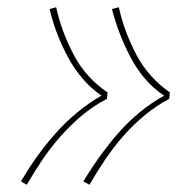

<svg xmlns="http://www.w3.org/2000/svg" viewBox="-20 -604 540 530"><path d="M227 -94 210 -103Q231 -138 255 -171.5Q279 -205 306 -236Q333 -267 365 -293.5Q397 -320 433 -340Q403 -360 380 -387Q357 -414 340.5 -445.5Q324 -477 311 -510.5Q298 -544 289 -579L308 -584Q316 -548 328.5 -515Q341 -482 357.5 -451Q374 -420 397.5 -394Q421 -368 449 -349L447 -331Q411 -312 379 -285.5Q347 -259 320 -228Q293 -197 270 -163Q247 -129 227 -94ZM54 -94 38 -103Q58 -138 82 -171.5Q106 -205 133.5 -236Q161 -267 193 -293.5Q225 -320 260 -340Q231 -360 208 -387Q185 -414 168 -445.5Q151 -477 138 -510.5Q125 -544 117 -579L135 -584Q143 -548 155.5 -515Q168 -482 184.5 -451Q201 -420 224.5 -394Q248 -368 277 -349L275 -331Q238 -312 206.5 -285.5Q175 -259 147.5 -228Q120 -197 97 -163Q74 -129 54 -94Z"/></svg>

Font: Iosevka Curly Slab Thin
Style: Italic
Weight: 100
Italic angle: -9°
Monospace: yes
Designer: Belleve Invis
Foundry: Belleve Invis
Version: Version 22.1.2; ttfautohint (v1.8.4)